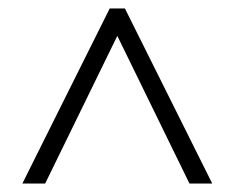

<svg xmlns="http://www.w3.org/2000/svg" viewBox="-20 -737 555 455"><path d="M33 -302H87L258 -652L429 -302H483L276 -717H240Z"/></svg>

Font: Noto Sans Gujarati UI SemiCondensed Light
Style: Regular
Weight: 300
Width: 4
Designer: Jelle Bosma - Monotype Design Team, Universal Thirst
Foundry: Monotype Imaging Inc.
Version: Version 2.106